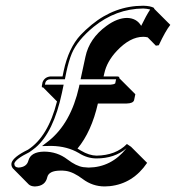

<svg xmlns="http://www.w3.org/2000/svg" viewBox="-20 -590 620 676"><path d="M500 -458.5Q492.2 -460.4 484.4 -460.4Q438 -460.4 391.1 -410.6Q356 -373 347.2 -331.5L344.7 -320.8H394Q397.5 -320.3 399.4 -319.3Q400.4 -316.9 399.9 -314.9L456.5 -258.3L452.1 -237.3Q448.7 -226.1 426.3 -225.6H324.7Q302.2 -126.5 252.9 -66.9Q257.3 -64.5 265.1 -59.6Q293.9 -42.5 319.8 -42Q387.7 -43 426.8 -83L441.4 -73.2L498 -16.6Q448.2 56.6 366.7 65.4Q356.9 66.4 348.6 66.4Q306.2 66.4 271.5 40.5Q238.8 15.6 211.9 11.7Q201.7 10.3 191.4 10.7Q151.9 11.2 146.5 33.7Q139.6 64.9 104 66.4Q102.1 66.4 101.6 66.4Q88.9 65.9 81.5 59.6L25.4 2.9Q18.6 -5.4 20.5 -16.1Q26.4 -37.6 78.6 -63Q149.4 -108.9 180.7 -232.9L131.8 -282.2Q128.4 -282.7 127.4 -282.7Q127 -285.2 127.4 -288.1L129.9 -300.8Q137.2 -318.8 157.2 -320.8H200.2L204.1 -339.8Q221.2 -420.9 263.7 -466.8Q279.8 -483.9 302.7 -502.9Q384.3 -569.8 484.4 -569.8Q510.3 -569.3 522.5 -562L522.9 -559.1L579.6 -502.4Q562.5 -481 539.1 -430.7L528.8 -429.2ZM280.8 -390.1Q294.4 -454.6 354.5 -498.5Q393.1 -526.9 427.7 -526.9Q461.4 -525.9 477.1 -499Q495.1 -536.1 508.8 -556.6Q497.1 -559.6 484.4 -560.1Q387.7 -559.1 309.1 -495.1Q252.4 -448.2 232.9 -401.9Q222.2 -376 213.9 -337.9L208.5 -311H157.2Q143.1 -310.1 139.6 -298.8L138.2 -292H204.1L198.2 -263.7Q168.5 -124 105 -70.3Q94.2 -61.5 84 -54.7L83.5 -54.2Q34.7 -30.3 30.3 -14.2Q30.3 -1 44.9 0Q74.2 -1.5 80.1 -24.9Q88.4 -55.2 134.8 -56.2Q181.6 -56.2 217.3 -28.8Q248.5 -4.9 273.4 -1.5Q282.7 -0.5 292 0Q372.1 -1 425.3 -67.9Q383.3 -32.2 319.8 -32.2Q287.1 -32.2 257.3 -51.3Q216.3 -75.2 162.1 -76.2Q158.2 -76.2 157.2 -76.2L127.9 -75.7L151.4 -93.8Q229.5 -156.2 258.3 -284.2L259.8 -292H370.1Q380.4 -292.5 385.7 -296.4L388.7 -311H263.7Z"/></svg>

Font: Linux Biolinum Shadow O
Style: Italic
Weight: 400
Italic angle: -12°
Designer: Philipp H. Poll
Foundry: Philipp H. Poll
Version: Version 0.6.2